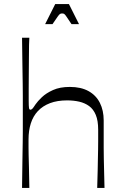

<svg xmlns="http://www.w3.org/2000/svg" viewBox="-20 -926 611 946"><path d="M88.6 0Q89.6 -83.1 90.5 -136.5Q91.4 -189.9 91.9 -222.6Q92.4 -255.3 92.4 -276Q92.4 -296.7 92.4 -313.4Q92.4 -330.1 92.4 -352.9Q92.4 -384.1 92.4 -406.9Q92.4 -429.7 92.4 -453.8Q92.4 -477.9 91.9 -512.4Q91.4 -546.9 90.5 -601.1Q89.6 -655.3 88.6 -740H124.6Q123.6 -731.3 123.1 -704.9Q122.6 -678.4 122.5 -642.2Q122.4 -606 121.9 -566.1Q121.4 -526.1 121.4 -490.5Q121.4 -454.9 121.4 -430.1Q121.4 -402.4 122.9 -393.9Q124.4 -385.4 129.7 -385.4Q134.7 -385.4 139.5 -390.3Q144.3 -395.1 154.9 -411.6Q165.1 -426.7 186.1 -446.8Q207 -466.9 241.1 -482.3Q275.1 -497.7 324.1 -497.7Q379 -497.7 416.2 -477.1Q453.4 -456.4 472.1 -419.2Q490.9 -382 490.9 -332.4Q490.9 -287.9 490.9 -255.9Q490.9 -223.9 490.9 -197.9Q491 -171.9 491.5 -144.9Q492 -118 492.9 -83.9Q493.9 -49.9 494.9 0H458.9Q460.7 -53.1 461.3 -87.4Q461.9 -121.6 462.4 -145.4Q462.9 -169.1 463.3 -188.6Q463.7 -208.1 463.7 -230.9Q463.7 -253.6 463.7 -287Q463.7 -331.6 451.9 -359.9Q440.1 -388.1 419.1 -403.4Q398 -418.7 370.3 -425.1Q342.6 -431.4 310.6 -431.4Q262.4 -431.4 226.5 -417.8Q190.6 -404.1 166.9 -379Q143.3 -353.9 131.9 -318.3Q120.6 -282.7 120.6 -239Q120.6 -215.4 120.6 -199.3Q120.6 -183.1 121.1 -162.1Q121.6 -141 122.6 -103.4Q123.6 -65.7 124.6 0ZM202.4 -807.1 252.1 -906H319.6L369.3 -807.1H332.3Q314.9 -833.4 307.2 -844.5Q299.6 -855.6 295.9 -857.6Q292.1 -859.7 285.9 -859.7Q280.6 -859.7 276.4 -857.6Q272.1 -855.6 264.4 -844.5Q256.6 -833.4 238.7 -807.1Z"/></svg>

Font: Ojuju ExtraLight
Style: Regular
Weight: 200
Designer: Chisaokwu Joboson, Mirko Velimirovic
Foundry: Udi Foundry
Version: Version 1.000